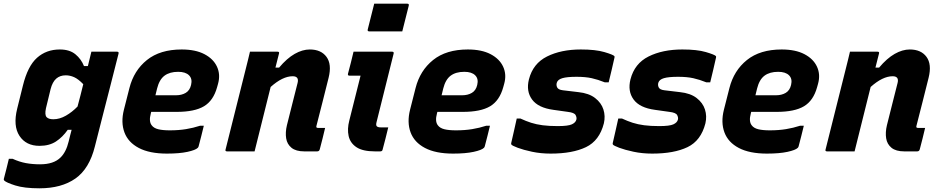

<svg xmlns="http://www.w3.org/2000/svg" viewBox="-48 -820 5088 1040"><path d="M276 -552Q329 -552 360.5 -526Q392 -500 407 -462H428L447 -540H586Q597 -540 594 -529Q571 -438 550.5 -358Q530 -278 509.5 -198Q489 -118 466 -27Q436 94 360.5 147Q285 200 166 200Q83 200 34.5 184.5Q-14 169 -25 158Q-29 154 -27 148Q-19 116 -13 93.5Q-7 71 0 40H20Q57 57 92.5 63.5Q128 70 169 70Q243 70 280 33Q310 4 324 -54Q328 -71 332 -86.5Q336 -102 340 -117H319Q291 -77 255 -53.5Q219 -30 166 -30Q93 -30 57.5 -84Q22 -138 45 -231L76 -356Q102 -462 152.5 -507Q203 -552 276 -552ZM205 -185Q216 -174 241 -174Q275 -174 309 -193.5Q343 -213 372 -243Q380 -272 387.5 -302Q395 -332 403 -364Q376 -392 353.5 -402Q331 -412 308 -412Q277 -412 256.5 -394Q236 -376 226 -337L201 -234Q193 -197 205 -185Z M936 -552Q1011 -552 1059.5 -526.5Q1108 -501 1127.5 -458.5Q1147 -416 1133 -366L1128 -348Q1108 -275 1057 -244.5Q1006 -214 909 -214H771L769 -206Q757 -162 774 -141Q785 -126 809 -120Q833 -114 872 -114Q920 -114 959.5 -120.5Q999 -127 1036 -139H1056Q1049 -112 1042.5 -84Q1036 -56 1028 -28Q1027 -23 1023 -19Q1011 -7 967.5 2.5Q924 12 856 12Q762 12 704 -18.5Q646 -49 626 -103Q606 -157 623 -225L653 -343Q677 -438 748 -495Q819 -552 936 -552ZM917 -431Q871 -431 843 -410Q815 -389 803 -341L794 -304H906Q936 -304 958 -317Q980 -330 987 -360Q995 -393 976 -412Q957 -431 917 -431Z M1306 -540H1455Q1467 -540 1463 -529Q1458 -510 1453.5 -491.5Q1449 -473 1444 -454H1464Q1506 -504 1548 -528Q1590 -552 1630 -552Q1691 -552 1720.5 -512Q1750 -472 1732 -399Q1716 -333 1699.5 -269.5Q1683 -206 1666 -138Q1664 -132 1667 -129Q1669 -127 1677 -127H1713Q1706 -98 1699 -69Q1692 -40 1684 -11Q1681 0 1670 0H1600Q1555 0 1531 -19.5Q1507 -39 1502 -71Q1497 -103 1506 -141Q1522 -203 1535 -256.5Q1548 -310 1564 -371Q1573 -407 1537 -407Q1483 -407 1418 -349Q1396 -262 1374.5 -174.5Q1353 -87 1331 0H1182Q1170 0 1174 -11Q1201 -119 1228 -226.5Q1255 -334 1282 -442Q1289 -469 1295 -494Q1301 -519 1306 -540Z M1867 -540H2076Q2087 -540 2084 -529Q2061 -437 2038 -344.5Q2015 -252 1992 -160Q1987 -142 1993 -136Q1999 -130 2015 -130H2055Q2048 -101 2040 -69Q2032 -37 2024 -8Q2022 0 2011 0H1983Q1917 0 1883 -22.5Q1849 -45 1840.5 -83Q1832 -121 1844 -167Q1859 -228 1874.5 -288.5Q1890 -349 1905 -410H1846Q1834 -410 1837 -421Q1845 -450 1852.5 -480.5Q1860 -511 1867 -540ZM1979 -800H2158Q2169 -800 2166 -789L2131 -650H1952Q1941 -650 1944 -661Z M2486 -552Q2561 -552 2609.5 -526.5Q2658 -501 2677.5 -458.5Q2697 -416 2683 -366L2678 -348Q2658 -275 2607 -244.5Q2556 -214 2459 -214H2321L2319 -206Q2307 -162 2324 -141Q2335 -126 2359 -120Q2383 -114 2422 -114Q2470 -114 2509.5 -120.5Q2549 -127 2586 -139H2606Q2599 -112 2592.5 -84Q2586 -56 2578 -28Q2577 -23 2573 -19Q2561 -7 2517.5 2.5Q2474 12 2406 12Q2312 12 2254 -18.5Q2196 -49 2176 -103Q2156 -157 2173 -225L2203 -343Q2227 -438 2298 -495Q2369 -552 2486 -552ZM2467 -431Q2421 -431 2393 -410Q2365 -389 2353 -341L2344 -304H2456Q2486 -304 2508 -317Q2530 -330 2537 -360Q2545 -393 2526 -412Q2507 -431 2467 -431Z M2973 -137Q3029 -137 3049.5 -146.5Q3070 -156 3074 -172Q3077 -183 3070 -196.5Q3063 -210 3028 -214L2950 -225Q2867 -236 2834 -281Q2801 -326 2817 -390Q2839 -476 2915 -514Q2991 -552 3098 -552Q3178 -552 3225.5 -538Q3273 -524 3280 -516Q3282 -512 3280 -506Q3273 -472 3265 -440.5Q3257 -409 3249 -374H3228Q3191 -389 3157 -396.5Q3123 -404 3075 -404Q3023 -404 2998 -396.5Q2973 -389 2968 -372Q2964 -359 2970 -346.5Q2976 -334 3001 -331L3085 -321Q3142 -315 3175.5 -289Q3209 -263 3220.5 -227Q3232 -191 3223 -152Q3199 -58 3126 -23Q3053 12 2935 12Q2881 12 2834 2Q2787 -8 2756.5 -19.5Q2726 -31 2722 -37Q2720 -40 2721 -45Q2730 -83 2737 -115Q2744 -147 2751 -178H2771Q2801 -164 2829 -155Q2857 -146 2891.5 -141.5Q2926 -137 2973 -137Z M3523 -137Q3579 -137 3599.5 -146.5Q3620 -156 3624 -172Q3627 -183 3620 -196.5Q3613 -210 3578 -214L3500 -225Q3417 -236 3384 -281Q3351 -326 3367 -390Q3389 -476 3465 -514Q3541 -552 3648 -552Q3728 -552 3775.5 -538Q3823 -524 3830 -516Q3832 -512 3830 -506Q3823 -472 3815 -440.5Q3807 -409 3799 -374H3778Q3741 -389 3707 -396.5Q3673 -404 3625 -404Q3573 -404 3548 -396.5Q3523 -389 3518 -372Q3514 -359 3520 -346.5Q3526 -334 3551 -331L3635 -321Q3692 -315 3725.5 -289Q3759 -263 3770.5 -227Q3782 -191 3773 -152Q3749 -58 3676 -23Q3603 12 3485 12Q3431 12 3384 2Q3337 -8 3306.5 -19.5Q3276 -31 3272 -37Q3270 -40 3271 -45Q3280 -83 3287 -115Q3294 -147 3301 -178H3321Q3351 -164 3379 -155Q3407 -146 3441.5 -141.5Q3476 -137 3523 -137Z M4186 -552Q4261 -552 4309.5 -526.5Q4358 -501 4377.5 -458.5Q4397 -416 4383 -366L4378 -348Q4358 -275 4307 -244.5Q4256 -214 4159 -214H4021L4019 -206Q4007 -162 4024 -141Q4035 -126 4059 -120Q4083 -114 4122 -114Q4170 -114 4209.5 -120.5Q4249 -127 4286 -139H4306Q4299 -112 4292.5 -84Q4286 -56 4278 -28Q4277 -23 4273 -19Q4261 -7 4217.5 2.5Q4174 12 4106 12Q4012 12 3954 -18.5Q3896 -49 3876 -103Q3856 -157 3873 -225L3903 -343Q3927 -438 3998 -495Q4069 -552 4186 -552ZM4167 -431Q4121 -431 4093 -410Q4065 -389 4053 -341L4044 -304H4156Q4186 -304 4208 -317Q4230 -330 4237 -360Q4245 -393 4226 -412Q4207 -431 4167 -431Z M4556 -540H4705Q4717 -540 4713 -529Q4708 -510 4703.5 -491.5Q4699 -473 4694 -454H4714Q4756 -504 4798 -528Q4840 -552 4880 -552Q4941 -552 4970.5 -512Q5000 -472 4982 -399Q4966 -333 4949.5 -269.5Q4933 -206 4916 -138Q4914 -132 4917 -129Q4919 -127 4927 -127H4963Q4956 -98 4949 -69Q4942 -40 4934 -11Q4931 0 4920 0H4850Q4805 0 4781 -19.5Q4757 -39 4752 -71Q4747 -103 4756 -141Q4772 -203 4785 -256.5Q4798 -310 4814 -371Q4823 -407 4787 -407Q4733 -407 4668 -349Q4646 -262 4624.5 -174.5Q4603 -87 4581 0H4432Q4420 0 4424 -11Q4451 -119 4478 -226.5Q4505 -334 4532 -442Q4539 -469 4545 -494Q4551 -519 4556 -540Z"/></svg>

Font: Recursive Sn Lnr St XBd
Style: Italic
Weight: 800
Italic angle: -15°
Version: Version 1.079;hotconv 1.0.112;makeotfexe 2.5.65598; ttfautoh